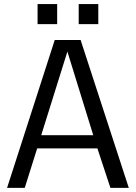

<svg xmlns="http://www.w3.org/2000/svg" viewBox="-20 -908 657 928"><path d="M14.2 0 244.6 -714.8H369.6L602.5 0H513.7L450.7 -190.9H159.7L99.6 0ZM179.2 -254.4H430.7L305.7 -658.7ZM360.4 -791.5V-888.2H455.1V-791.5ZM161.6 -791.5V-888.2H256.3V-791.5Z"/></svg>

Font: Pontano Sans
Style: Regular
Weight: 400
Designer: Vernon Adams
Foundry: Vernon Adams
Version: Version 2.001